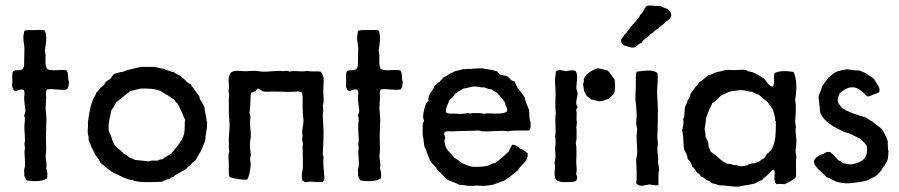

<svg xmlns="http://www.w3.org/2000/svg" viewBox="-20 -689 3349 715"><path d="M229 -356C235 -362 236 -373 237 -384C231 -396 237 -419 227 -427C205 -432 174 -422 155 -432C144 -450 154 -479 147 -501C150 -520 157 -554 147 -575C138 -579 125 -577 111 -577C97 -577 83 -578 71 -575C70 -568 67 -560 67 -551C66 -538 71 -523 71 -507C71 -493 70 -480 70 -466C70 -454 72 -438 62 -430C51 -425 39 -430 29 -424C23 -413 27 -396 26 -384C26 -375 24 -373 26 -365C29 -361 28 -352 35 -351C45 -348 56 -361 68 -354C74 -346 70 -335 70 -326C70 -309 73 -293 75 -276C73 -269 72 -263 70 -258C75 -247 72 -235 71 -224C70 -205 73 -185 73 -165C73 -161 71 -156 71 -153C71 -148 73 -143 73 -138C73 -133 71 -128 71 -123C72 -105 74 -88 73 -71C73 -66 70 -61 70 -57C69 -50 72 -43 70 -36C73 -30 75 -22 79 -17C104 -13 138 -12 155 -25C159 -38 155 -52 152 -63C156 -79 150 -93 150 -107C150 -115 152 -124 152 -132C152 -158 150 -187 152 -213V-220C152 -228 153 -234 153 -241C153 -255 151 -269 150 -282C150 -297 151 -310 152 -324C152 -335 149 -346 155 -356C179 -360 206 -351 229 -356Z M750 -236C749 -256 742 -270 742 -290C737 -297 734 -303 731 -310C729 -314 726 -316 724 -320C723 -324 724 -328 721 -332C715 -339 711 -347 705 -353C701 -361 694 -367 690 -375C686 -378 682 -379 679 -381C673 -386 671 -390 666 -394C659 -399 653 -406 646 -410C638 -414 632 -415 627 -421C619 -420 616 -424 609 -425C606 -429 595 -426 594 -432C581 -434 569 -436 557 -440H505C483 -434 458 -431 439 -422C427 -421 417 -417 406 -414C399 -410 396 -401 390 -395C384 -390 375 -387 371 -380C368 -371 361 -367 354 -362C350 -355 344 -349 338 -343C337 -333 330 -329 327 -320C323 -306 317 -295 315 -279C311 -265 310 -247 307 -233C310 -220 305 -208 307 -192C308 -184 311 -179 310 -168L321 -140C322 -137 323 -137 324 -135L335 -113C341 -103 350 -95 354 -83C369 -71 384 -57 400 -47C405 -44 412 -41 419 -38C433 -31 452 -22 467 -19C469 -18 472 -19 474 -19L478 -16C509 -8 544 -11 582 -12C592 -16 600 -22 612 -23C615 -28 621 -29 627 -31C630 -36 635 -39 641 -41C650 -47 660 -53 671 -58C676 -64 683 -70 690 -75C695 -82 702 -88 709 -93C714 -104 721 -115 728 -126L743 -162C746 -172 745 -187 748 -197C750 -209 752 -220 751 -235C751 -236 751 -237 750 -236ZM666 -249C668 -249 667 -247 668 -246C669 -246 669 -245 669 -244C667 -228 669 -208 666 -192C657 -159 635 -140 617 -116C606 -110 594 -104 586 -96C578 -96 573 -94 568 -91C555 -91 541 -92 532 -88C515 -91 499 -91 480 -94C480 -96 479 -96 478 -96C471 -99 462 -102 456 -107C452 -113 442 -114 437 -121C427 -132 413 -139 404 -153C400 -160 398 -169 395 -178C392 -186 389 -194 385 -202C382 -232 390 -253 395 -279C401 -288 408 -296 412 -307C430 -321 447 -337 466 -350L502 -359C532 -360 557 -359 578 -350C587 -345 596 -338 605 -334C613 -328 621 -322 630 -317C632 -311 636 -307 641 -304C650 -286 659 -269 666 -249Z M1181 -11C1190 -18 1188 -27 1187 -39C1186 -59 1182 -84 1185 -102C1185 -107 1182 -111 1182 -116C1183 -143 1185 -169 1185 -195C1185 -217 1182 -238 1182 -260C1182 -265 1184 -272 1184 -277C1184 -284 1182 -290 1182 -296C1183 -302 1185 -306 1185 -312C1186 -327 1183 -341 1184 -356C1184 -370 1186 -384 1185 -399C1182 -407 1181 -417 1174 -422C1159 -425 1140 -421 1124 -425C1104 -420 1073 -428 1058 -422C1049 -428 1040 -424 1032 -424C1029 -424 1026 -425 1023 -425C1002 -425 981 -422 960 -422C950 -422 940 -425 930 -425C916 -426 902 -423 887 -424C871 -425 853 -428 840 -419C835 -413 833 -403 831 -394C832 -380 834 -360 831 -347C836 -339 832 -329 832 -320C833 -303 832 -286 832 -271C832 -255 835 -238 835 -222C835 -201 831 -180 832 -161C833 -155 832 -152 832 -150C832 -141 832 -133 834 -124C828 -111 832 -96 832 -82C833 -65 830 -47 834 -31C844 -24 891 -18 899 -20C906 -22 912 -55 914 -77L911 -96C911 -103 915 -107 914 -115C912 -128 910 -142 911 -157C911 -165 914 -173 914 -181C915 -197 911 -213 911 -230C911 -244 916 -257 909 -268C913 -291 912 -319 914 -340C916 -346 923 -346 928 -348C937 -348 933 -359 941 -359C949 -357 954 -350 963 -348C974 -346 992 -349 1001 -348H1009C1029 -348 1048 -346 1066 -347C1080 -347 1094 -352 1105 -343C1109 -323 1106 -303 1107 -284C1107 -268 1110 -253 1110 -238C1110 -224 1106 -211 1105 -197C1105 -193 1106 -189 1107 -184C1107 -180 1105 -176 1105 -172C1105 -165 1108 -159 1108 -153C1108 -148 1106 -143 1107 -138C1107 -120 1108 -102 1108 -85C1108 -78 1107 -71 1108 -64C1105 -48 1101 -31 1107 -16C1112 -15 1114 -9 1122 -11C1144 -15 1163 -9 1181 -11Z M1472 -356C1478 -362 1479 -373 1480 -384C1474 -396 1480 -419 1470 -427C1448 -432 1417 -422 1398 -432C1387 -450 1397 -479 1390 -501C1393 -520 1400 -554 1390 -575C1381 -579 1368 -577 1354 -577C1340 -577 1326 -578 1314 -575C1313 -568 1310 -560 1310 -551C1309 -538 1314 -523 1314 -507C1314 -493 1313 -480 1313 -466C1313 -454 1315 -438 1305 -430C1294 -425 1282 -430 1272 -424C1266 -413 1270 -396 1269 -384C1269 -375 1267 -373 1269 -365C1272 -361 1271 -352 1278 -351C1288 -348 1299 -361 1311 -354C1317 -346 1313 -335 1313 -326C1313 -309 1316 -293 1318 -276C1316 -269 1315 -263 1313 -258C1318 -247 1315 -235 1314 -224C1313 -205 1316 -185 1316 -165C1316 -161 1314 -156 1314 -153C1314 -148 1316 -143 1316 -138C1316 -133 1314 -128 1314 -123C1315 -105 1317 -88 1316 -71C1316 -66 1313 -61 1313 -57C1312 -50 1315 -43 1313 -36C1316 -30 1318 -22 1322 -17C1347 -13 1381 -12 1398 -25C1402 -38 1398 -52 1395 -63C1399 -79 1393 -93 1393 -107C1393 -115 1395 -124 1395 -132C1395 -158 1393 -187 1395 -213V-220C1395 -228 1396 -234 1396 -241C1396 -255 1394 -269 1393 -282C1393 -297 1394 -310 1395 -324C1395 -335 1392 -346 1398 -356C1422 -360 1449 -351 1472 -356Z M1950 -203C1957 -208 1956 -221 1956 -233C1950 -245 1952 -265 1950 -280C1944 -295 1937 -309 1934 -326C1925 -340 1917 -351 1907 -362C1904 -370 1899 -378 1896 -386C1882 -388 1877 -399 1868 -406C1857 -408 1853 -408 1842 -411C1836 -414 1837 -423 1828 -424C1813 -430 1792 -431 1773 -435C1757 -433 1746 -435 1732 -432C1721 -435 1715 -429 1704 -432C1693 -426 1675 -427 1666 -419C1652 -416 1646 -405 1633 -402C1628 -395 1621 -391 1617 -384C1609 -381 1606 -373 1598 -369C1593 -349 1571 -338 1576 -313C1568 -309 1565 -300 1562 -290L1557 -269C1555 -258 1555 -249 1559 -239C1558 -233 1553 -232 1554 -224V-187C1557 -174 1558 -159 1560 -145C1570 -125 1576 -98 1587 -83C1590 -79 1592 -78 1595 -75C1602 -69 1606 -61 1611 -53C1623 -46 1631 -34 1641 -23C1655 -14 1674 -10 1690 -1C1703 -1 1716 3 1729 3C1738 4 1747 2 1757 2C1767 2 1776 4 1784 3C1797 3 1807 -1 1817 -1C1829 -7 1843 -11 1857 -16C1875 -27 1892 -41 1909 -55C1920 -78 1947 -84 1945 -118C1937 -125 1929 -131 1918 -135C1910 -142 1902 -150 1887 -150L1874 -124C1858 -109 1842 -95 1824 -82C1813 -80 1805 -76 1797 -72C1780 -68 1761 -67 1740 -68C1724 -70 1713 -77 1699 -82C1691 -89 1683 -96 1672 -101C1662 -116 1648 -125 1642 -138C1636 -152 1633 -166 1638 -176C1636 -183 1632 -190 1636 -197C1646 -203 1658 -199 1669 -200C1699 -202 1729 -201 1760 -203C1767 -203 1771 -200 1778 -200C1810 -198 1842 -205 1872 -200C1893 -205 1926 -202 1950 -203ZM1869 -282C1870 -278 1866 -279 1868 -274C1857 -266 1840 -266 1824 -266C1809 -266 1795 -269 1784 -265C1772 -268 1758 -268 1742 -268C1739 -268 1735 -266 1732 -266C1728 -266 1726 -268 1723 -268C1715 -267 1708 -265 1701 -265C1691 -264 1681 -266 1671 -266C1661 -266 1649 -264 1641 -271C1639 -292 1649 -300 1653 -315C1661 -324 1670 -329 1675 -340C1680 -341 1683 -345 1686 -348C1691 -352 1700 -354 1705 -359C1720 -360 1733 -367 1748 -367C1759 -367 1770 -362 1783 -364C1791 -360 1800 -357 1811 -356C1817 -351 1824 -347 1831 -343C1842 -332 1852 -320 1861 -307C1861 -296 1867 -291 1869 -282Z M2126 -16C2128 -20 2129 -23 2129 -30C2129 -34 2125 -39 2126 -44C2130 -60 2125 -76 2126 -91C2127 -110 2128 -140 2124 -157C2127 -166 2128 -176 2127 -186C2127 -193 2128 -206 2126 -216C2128 -220 2127 -228 2129 -233C2124 -244 2130 -263 2126 -277C2125 -284 2130 -286 2131 -291C2119 -305 2132 -327 2131 -345C2128 -347 2130 -352 2127 -354C2125 -371 2130 -389 2129 -403C2129 -410 2128 -418 2124 -424C2115 -430 2099 -426 2088 -424C2076 -426 2064 -431 2053 -425C2048 -422 2050 -415 2049 -410C2044 -388 2049 -366 2049 -342C2048 -316 2047 -290 2050 -266C2044 -243 2053 -204 2047 -181C2051 -165 2048 -149 2047 -134C2047 -124 2049 -115 2049 -105L2045 -83C2045 -80 2047 -76 2047 -72C2047 -53 2042 -38 2049 -22C2056 -14 2067 -10 2083 -11C2099 -11 2115 -10 2126 -16ZM2257 -331C2274 -341 2271 -368 2269 -392C2260 -404 2253 -417 2242 -427C2231 -430 2218 -432 2206 -435C2184 -427 2164 -417 2154 -395C2155 -386 2153 -380 2151 -373C2154 -367 2153 -356 2156 -348C2159 -343 2163 -337 2165 -331C2172 -328 2176 -322 2183 -318C2194 -317 2205 -311 2217 -312C2228 -313 2237 -319 2247 -321C2250 -324 2253 -328 2257 -331Z M2349 -7C2361 7 2372 3 2392 -1C2400 -5 2425 5 2432 0C2432 -5 2431 -50 2434 -53C2436 -57 2430 -83 2430 -91C2430 -93 2432 -93 2431 -96C2431 -109 2428 -123 2428 -137C2428 -143 2430 -149 2430 -156C2430 -162 2428 -168 2428 -175C2429 -209 2430 -245 2430 -279C2430 -302 2427 -325 2427 -347C2427 -371 2432 -395 2428 -417C2411 -432 2376 -425 2351 -422C2346 -407 2348 -390 2348 -373C2348 -357 2346 -340 2346 -323C2346 -313 2349 -301 2349 -291C2350 -280 2351 -269 2351 -258C2351 -248 2349 -238 2349 -228L2353 -208C2348 -178 2353 -149 2353 -121C2353 -111 2349 -101 2349 -91C2350 -66 2353 -32 2349 -7ZM2479 -636C2479 -647 2470 -648 2467 -655C2458 -658 2449 -662 2441 -666C2425 -666 2404 -670 2391 -668C2378 -661 2377 -643 2366 -636C2360 -623 2350 -614 2342 -603C2327 -590 2318 -570 2303 -557C2302 -548 2292 -548 2293 -537C2294 -526 2301 -520 2310 -518C2322 -516 2330 -510 2340 -512C2353 -514 2357 -528 2369 -529C2372 -533 2373 -537 2377 -540C2385 -548 2396 -553 2403 -562C2414 -568 2420 -578 2432 -583C2438 -593 2451 -596 2457 -606C2466 -614 2484 -621 2479 -636Z M2944 -30C2946 -52 2942 -83 2946 -106C2939 -123 2946 -144 2946 -163C2946 -181 2940 -199 2944 -216L2941 -235C2943 -262 2946 -293 2941 -317C2947 -350 2949 -395 2935 -421C2913 -425 2881 -427 2864 -416C2859 -402 2868 -373 2856 -366C2841 -371 2835 -385 2826 -396C2812 -404 2797 -415 2782 -420L2766 -424L2758 -428C2741 -431 2723 -427 2705 -428C2699 -428 2694 -429 2689 -429C2680 -429 2668 -424 2662 -423L2651 -421C2639 -418 2629 -410 2618 -409C2607 -400 2597 -391 2585 -383C2580 -376 2574 -370 2568 -363C2562 -355 2558 -347 2552 -341C2550 -331 2547 -323 2541 -317C2540 -306 2534 -300 2531 -290C2528 -276 2531 -256 2524 -246C2528 -232 2523 -216 2520 -204C2526 -183 2524 -153 2528 -131C2534 -121 2540 -112 2541 -96C2550 -90 2555 -80 2558 -68C2566 -63 2570 -56 2574 -48C2581 -44 2587 -40 2590 -32C2599 -30 2604 -24 2610 -19C2619 -17 2625 -12 2631 -7C2641 -5 2650 -2 2659 1C2683 1 2706 7 2729 6C2733 6 2739 4 2744 3C2764 0 2778 -2 2795 -7C2801 -12 2808 -16 2818 -18C2823 -27 2832 -31 2839 -38C2847 -44 2850 -55 2861 -57C2868 -52 2864 -41 2864 -30C2864 -18 2864 -9 2872 -3C2884 -5 2889 -4 2902 -3C2917 -11 2934 -17 2944 -30ZM2859 -279C2863 -266 2867 -254 2867 -238C2869 -239 2869 -238 2869 -237C2870 -185 2868 -136 2837 -117C2833 -112 2830 -105 2826 -100C2819 -96 2812 -93 2807 -87C2801 -86 2796 -84 2792 -81C2786 -80 2779 -82 2776 -79C2768 -80 2767 -73 2760 -73C2753 -72 2749 -70 2741 -70C2729 -69 2726 -76 2714 -74C2706 -76 2699 -80 2688 -79C2676 -86 2665 -92 2656 -101C2648 -111 2635 -116 2626 -125C2623 -135 2617 -142 2618 -156C2614 -165 2611 -174 2607 -182C2608 -192 2606 -199 2604 -207C2605 -221 2609 -232 2609 -248C2613 -257 2616 -267 2620 -278C2623 -287 2630 -294 2632 -305C2646 -312 2654 -323 2665 -333C2677 -338 2688 -345 2702 -349C2716 -350 2727 -354 2743 -353C2758 -353 2767 -347 2782 -347C2788 -342 2798 -339 2806 -336C2818 -327 2828 -316 2840 -308C2842 -302 2847 -298 2850 -294C2853 -289 2855 -284 2859 -279Z M3041 -114C3033 -114 3011 -98 3011 -89C3011 -76 3021 -65 3031 -55C3041 -45 3052 -37 3058 -29C3076 -25 3085 -13 3104 -10C3118 -6 3136 -6 3149 -7C3162 -8 3184 -11 3205 -16C3219 -19 3228 -28 3239 -32C3240 -33 3241 -34 3242 -33C3244 -37 3247 -39 3250 -41C3251 -46 3258 -45 3258 -51C3266 -55 3265 -68 3274 -71C3277 -81 3283 -87 3286 -96C3287 -105 3289 -113 3288 -123C3290 -124 3289 -125 3288 -128C3286 -137 3286 -151 3286 -163C3281 -180 3273 -194 3264 -208C3256 -216 3246 -223 3236 -230C3228 -239 3214 -242 3206 -251C3172 -261 3137 -271 3112 -290C3109 -299 3101 -302 3100 -312C3098 -327 3105 -332 3107 -342C3119 -351 3135 -365 3157 -364C3179 -363 3201 -338 3207 -332C3213 -326 3226 -335 3238 -339C3244 -342 3252 -342 3255 -349C3257 -362 3251 -368 3247 -375C3241 -383 3239 -391 3233 -397C3226 -404 3216 -406 3209 -413C3201 -419 3191 -421 3182 -426C3164 -426 3153 -429 3134 -431C3124 -429 3102 -426 3091 -420C3080 -414 3075 -406 3066 -401L3042 -369C3039 -354 3031 -343 3028 -328C3030 -309 3033 -291 3034 -271C3049 -232 3088 -216 3124 -197C3148 -193 3164 -181 3184 -172C3192 -163 3203 -156 3208 -144C3215 -95 3184 -84 3153 -77C3138 -76 3129 -80 3118 -82C3113 -86 3109 -90 3102 -92C3094 -100 3086 -110 3078 -117C3075 -120 3073 -124 3067 -123C3054 -125 3051 -116 3041 -114Z"/></svg>

Font: FuturaRener
Style: Regular
Weight: 400
Designer: BSozoo
Foundry: BSozoo
Version: Version 1.0